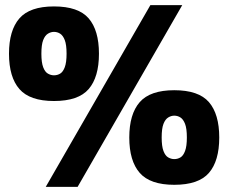

<svg xmlns="http://www.w3.org/2000/svg" viewBox="-20 -705 888 747"><path d="M190 -312Q96 -312 55.5 -358.5Q15 -405 15 -496Q15 -587 55.5 -633.5Q96 -680 190 -680Q285 -680 325 -633.5Q365 -587 365 -496Q365 -405 325 -358.5Q285 -312 190 -312ZM190 -412Q203 -412 214 -418.5Q225 -425 232 -443.5Q239 -462 239 -496Q239 -531 232 -549Q225 -567 214 -574Q203 -581 190 -581Q178 -581 166.5 -574Q155 -567 148 -549Q141 -531 141 -496Q141 -462 148 -443.5Q155 -425 166.5 -418.5Q178 -412 190 -412ZM658 14Q564 14 523.5 -32.5Q483 -79 483 -170Q483 -261 523.5 -307.5Q564 -354 658 -354Q753 -354 793 -307.5Q833 -261 833 -170Q833 -79 793 -32.5Q753 14 658 14ZM658 -86Q671 -86 682 -92.5Q693 -99 700 -117.5Q707 -136 707 -170Q707 -205 700 -223Q693 -241 682 -248Q671 -255 658 -255Q646 -255 634.5 -248Q623 -241 616 -223Q609 -205 609 -170Q609 -136 616 -117.5Q623 -99 634.5 -92.5Q646 -86 658 -86ZM158 22 565 -685H689L282 22Z"/></svg>

Font: Maven Pro Black
Style: Regular
Weight: 900
Designer: Joe Prince
Foundry: Joe Prince
Version: Version 2.103